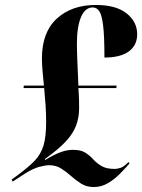

<svg xmlns="http://www.w3.org/2000/svg" viewBox="-20 -744 573 774"><path d="M358 10Q329 10 307.5 -3.5Q286 -17 267 -34Q248 -51 227 -64.5Q206 -78 178 -78Q164 -78 139 -71.5Q114 -65 82 -45L31 -12L27 -20L54 -40Q97 -72 121 -97.5Q145 -123 155.5 -158Q166 -193 166 -253Q166 -288 163.5 -322.5Q161 -357 158 -389H75L76 -399H157Q154 -430 151.5 -458Q149 -486 149 -508Q149 -614 209 -669Q269 -724 366 -724Q448 -724 490.5 -690Q533 -656 533 -606Q533 -561 499 -536.5Q465 -512 401 -512Q401 -600 395.5 -643Q390 -686 379.5 -700Q369 -714 354 -714Q323 -714 306.5 -675Q290 -636 290 -567Q290 -541 292 -493Q294 -445 296 -399H450L449 -389H296Q298 -363 298.5 -341.5Q299 -320 299 -309Q299 -271 287 -238.5Q275 -206 245.5 -174Q216 -142 161 -103L162 -99Q200 -122 225.5 -131Q251 -140 274 -140Q306 -140 324 -128.5Q342 -117 356 -101.5Q370 -86 389.5 -74.5Q409 -63 443 -63Q451 -63 465 -67Q479 -71 498 -91L502 -85Q484 -64 462 -42Q440 -20 414 -5Q388 10 358 10Z"/></svg>

Font: Noto Serif Display ExtraCondensed Black
Style: Italic
Weight: 900
Width: 2
Italic angle: -12°
Designer: Monotype Design Team
Foundry: Monotype Imaging Inc.
Version: Version 2.009